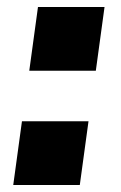

<svg xmlns="http://www.w3.org/2000/svg" viewBox="-20 -531 348 551"><path d="M255 -328H64L89 -511H280ZM209 0H18L43 -183H234Z"/></svg>

Font: Chivo Black Italic
Style: Regular
Weight: 900
Italic angle: -8.05°
Designer: Hector Gatti
Foundry: Omnibus-Type
Version: Version 1.007